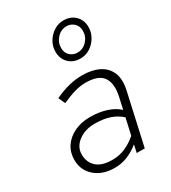

<svg xmlns="http://www.w3.org/2000/svg" viewBox="-192 -883 886 992"><g transform="rotate(-30 251.0 -386.5)"><path d="M197 10Q125 10 80 -29Q35 -68 35 -130Q35 -175 58 -209Q81 -243 122 -262.5Q163 -282 215 -282Q266 -282 310 -268.5Q354 -255 383 -228L398 -296Q414 -368 388 -407.5Q362 -447 284 -447Q253 -447 219 -437.5Q185 -428 141 -408L123 -448Q170 -470 210 -479.5Q250 -489 287 -489Q345 -489 386 -469Q427 -449 444.5 -408Q462 -367 448 -305L380 0H332L342 -46Q309 -19 273 -4.5Q237 10 197 10ZM206 -32Q248 -32 283.5 -47.5Q319 -63 352 -91L374 -189Q345 -215 308 -227.5Q271 -240 219 -240Q161 -240 121.5 -210Q82 -180 82 -135Q82 -89 113 -60.5Q144 -32 206 -32ZM326 -568Q283 -568 256.5 -594.5Q230 -621 230 -663Q230 -695 246 -722Q262 -749 288.5 -766Q315 -783 346 -783Q389 -783 415.5 -756.5Q442 -730 442 -688Q442 -657 426 -629.5Q410 -602 384 -585Q358 -568 326 -568ZM327 -602Q360 -602 383.5 -627Q407 -652 407 -686Q407 -715 388.5 -732Q370 -749 345 -749Q312 -749 288.5 -724Q265 -699 265 -665Q265 -636 283.5 -619Q302 -602 327 -602Z"/></g></svg>

Font: Red Hat Text
Style: Italic
Weight: 300
Italic angle: -12°
Designer: Pentagram, MCKL
Foundry: Pentagram, MCKL
Version: Version 1.023